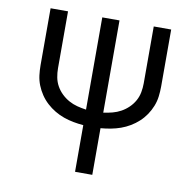

<svg xmlns="http://www.w3.org/2000/svg" viewBox="-81 -818 913 900"><g transform="rotate(10 375.0 -367.5)"><path d="M334 0V-222Q310 -224 286 -228.5Q262 -233 239.5 -241Q217 -249 196 -261.5Q175 -274 157 -290.5Q139 -307 125.5 -327Q112 -347 103 -369.5Q94 -392 91 -416Q88 -440 88 -464V-735H171V-464Q171 -443 175 -421.5Q179 -400 189.5 -381Q200 -362 216 -346.5Q232 -331 251 -320.5Q270 -310 291 -304.5Q312 -299 334 -296V-735H416V-296Q438 -299 459 -304.5Q480 -310 499 -320.5Q518 -331 534 -346.5Q550 -362 560.5 -381Q571 -400 575 -421.5Q579 -443 579 -464V-735H662V-464Q662 -440 659 -416Q656 -392 647 -369.5Q638 -347 624.5 -327Q611 -307 593 -290.5Q575 -274 554 -261.5Q533 -249 510.5 -241Q488 -233 464 -228.5Q440 -224 416 -222V0Z"/></g></svg>

Font: Zed Sans Extended
Style: Regular
Weight: 400
Width: 7
Designer: Belleve Invis
Foundry: Belleve Invis
Version: Version 1.0.0; ttfautohint (v1.8.4)